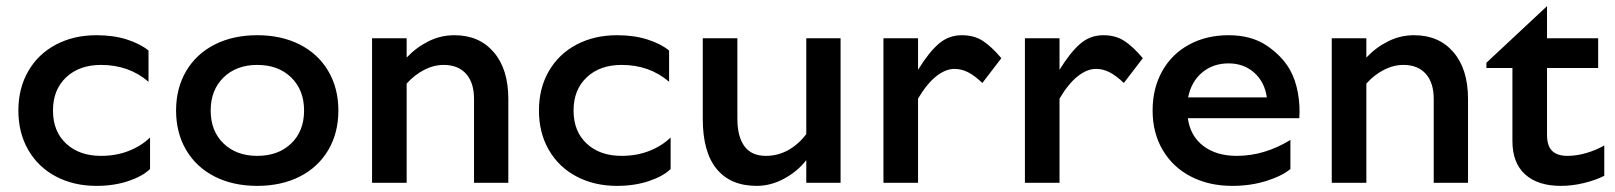

<svg xmlns="http://www.w3.org/2000/svg" viewBox="-20 -597 5274 627"><path d="M295 10Q221 10 163 -20.5Q105 -51 72.5 -107Q40 -163 40 -236Q40 -309 72.5 -365Q105 -421 163 -451.5Q221 -482 295 -482Q351 -482 394.5 -468Q438 -454 465 -432V-330Q401 -385 310 -385Q239 -385 196 -344.5Q153 -304 153 -236Q153 -168 196 -128Q239 -88 310 -88Q359 -88 400 -104Q441 -120 470 -148V-45Q445 -21 398.5 -5.5Q352 10 295 10Z M1085 -236Q1085 -163 1052 -107Q1019 -51 959 -20.5Q899 10 820 10Q741 10 681 -20.5Q621 -51 588 -107Q555 -163 555 -236Q555 -309 588 -365Q621 -421 681 -451.5Q741 -482 820 -482Q899 -482 959 -451.5Q1019 -421 1052 -365Q1085 -309 1085 -236ZM973 -236Q973 -303 931 -344Q889 -385 820 -385Q752 -385 710 -344Q668 -303 668 -236Q668 -169 710 -128.5Q752 -88 820 -88Q889 -88 931 -128.5Q973 -169 973 -236Z M1308 -472V-409Q1339 -442 1379 -462Q1419 -482 1464 -482Q1545 -482 1592.5 -426.5Q1640 -371 1640 -274V0H1528V-274Q1528 -327 1502 -356Q1476 -385 1429 -385Q1397 -385 1365.5 -369Q1334 -353 1308 -324V0H1195V-472Z M1995 10Q1921 10 1863 -20.5Q1805 -51 1772.5 -107Q1740 -163 1740 -236Q1740 -309 1772.5 -365Q1805 -421 1863 -451.5Q1921 -482 1995 -482Q2051 -482 2094.5 -468Q2138 -454 2165 -432V-330Q2101 -385 2010 -385Q1939 -385 1896 -344.5Q1853 -304 1853 -236Q1853 -168 1896 -128Q1939 -88 2010 -88Q2059 -88 2100 -104Q2141 -120 2170 -148V-45Q2145 -21 2098.5 -5.5Q2052 10 1995 10Z M2275 -209V-472H2388V-209Q2388 -151 2411 -119.5Q2434 -88 2481 -88Q2520 -88 2553.5 -106.5Q2587 -125 2613 -159V-472H2725V0H2613V-74Q2584 -37 2540.5 -13.5Q2497 10 2451 10Q2366 10 2320.5 -45Q2275 -100 2275 -209Z M2865 0V-472H2978V-369Q3013 -426 3045.5 -454Q3078 -482 3121 -482Q3161 -482 3189.5 -463.5Q3218 -445 3250 -407L3188 -326Q3163 -350 3141.5 -361Q3120 -372 3097 -372Q3068 -372 3037.5 -348Q3007 -324 2978 -275V0Z M3327 0V-472H3440V-369Q3475 -426 3507.5 -454Q3540 -482 3583 -482Q3623 -482 3651.5 -463.5Q3680 -445 3712 -407L3650 -326Q3625 -350 3603.5 -361Q3582 -372 3559 -372Q3530 -372 3499.5 -348Q3469 -324 3440 -275V0Z M3992 -482Q4066 -482 4116 -448.5Q4166 -415 4192 -370Q4211 -336 4218.5 -293.5Q4226 -251 4223 -211H3859Q3867 -153 3909.5 -120.5Q3952 -88 4019 -88Q4109 -88 4194 -140V-45Q4166 -22 4115 -6Q4064 10 4004 10Q3928 10 3869 -20.5Q3810 -51 3777 -107Q3744 -163 3744 -236Q3744 -309 3775.5 -365Q3807 -421 3863.5 -451.5Q3920 -482 3992 -482ZM4117 -279Q4110 -329 4076 -359.5Q4042 -390 3992 -390Q3941 -390 3905.5 -360Q3870 -330 3860 -279Z M4442 -472V-409Q4473 -442 4513 -462Q4553 -482 4598 -482Q4679 -482 4726.5 -426.5Q4774 -371 4774 -274V0H4662V-274Q4662 -327 4636 -356Q4610 -385 4563 -385Q4531 -385 4499.5 -369Q4468 -353 4442 -324V0H4329V-472Z M5032 -375V-156Q5032 -121 5048.5 -104.5Q5065 -88 5099 -88Q5129 -88 5161 -97.5Q5193 -107 5219 -122V-23Q5192 -9 5153.5 0.5Q5115 10 5077 10Q5002 10 4960.5 -27.5Q4919 -65 4919 -136V-375H4834V-392L5032 -577V-472H5199V-375Z"/></svg>

Font: Madhuban Medium
Style: Regular
Weight: 500
Designer: jaikishan Patel
Foundry: MagicType
Version: Version 1.000